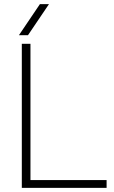

<svg xmlns="http://www.w3.org/2000/svg" viewBox="-20 -913 553 933"><path d="M498 -38V0H86V-700H128V-38ZM174 -893H218L116 -742H72Z"/></svg>

Font: Krub ExtraLight
Style: Regular
Weight: 275
Designer: Ekaluck Peanpanawate
Foundry: Cadson Demak Co.,Ltd.
Version: Version 1.000; ttfautohint (v1.6)